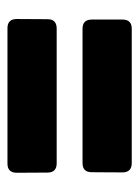

<svg xmlns="http://www.w3.org/2000/svg" viewBox="52 -520 378 522"><g transform="rotate(90 241.0 -259.0)"><path d="M33.2 -403.3Q33.2 -428.2 58.1 -428.2H423.3Q448.7 -428.2 448.7 -402.8Q448.7 -381.8 448.5 -361.1Q448.2 -340.3 448.2 -319.3Q448.2 -294.4 423.3 -294.4H58.1Q33.2 -294.4 33.2 -319.3ZM31.7 -115.7 32.2 -199.2Q32.2 -224.1 57.6 -224.1H423.8Q449.2 -224.1 449.2 -199.2L449.7 -115.7Q449.7 -90.3 424.8 -90.3H56.6Q31.7 -90.3 31.7 -115.7Z"/></g></svg>

Font: Belanosima SemiBold
Style: Regular
Weight: 600
Designer: The DocRepair Project, Santiago Orozco
Foundry: Google
Version: Version 2.000